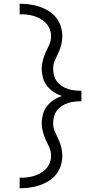

<svg xmlns="http://www.w3.org/2000/svg" viewBox="-20 -853 540 1026"><path d="M85 153V97Q104 97 123 95Q142 93 160.5 87.5Q179 82 196 72.5Q213 63 226 49Q239 35 246 16.5Q253 -2 253 -21Q253 -44 243.5 -65Q234 -86 224.5 -106.5Q215 -127 209 -149Q203 -171 203 -194Q203 -218 209.5 -242Q216 -266 231 -285.5Q246 -305 266.5 -318.5Q287 -332 310 -340Q287 -348 266.5 -361.5Q246 -375 231 -394.5Q216 -414 209.5 -438Q203 -462 203 -486Q203 -509 209 -531Q215 -553 224.5 -573.5Q234 -594 243.5 -615Q253 -636 253 -659Q253 -678 246 -696.5Q239 -715 226 -729Q213 -743 196 -752.5Q179 -762 160.5 -767.5Q142 -773 123 -775Q104 -777 85 -777V-833Q112 -833 138.5 -829.5Q165 -826 190.5 -817.5Q216 -809 239.5 -794.5Q263 -780 280 -759Q297 -738 305 -712Q313 -686 313 -659Q313 -636 307.5 -614Q302 -592 292 -571.5Q282 -551 273 -530Q264 -509 264 -486Q264 -468 268.5 -450Q273 -432 284.5 -417.5Q296 -403 311 -393Q326 -383 343.5 -377.5Q361 -372 379 -370Q397 -368 415 -368V-355V-312Q397 -312 379 -310Q361 -308 343.5 -302.5Q326 -297 311 -287Q296 -277 284.5 -262.5Q273 -248 268.5 -230Q264 -212 264 -194Q264 -171 273 -150Q282 -129 292 -108.5Q302 -88 307.5 -66Q313 -44 313 -21Q313 6 305 32Q297 58 280 79Q263 100 239.5 114.5Q216 129 190.5 137.5Q165 146 138.5 149.5Q112 153 85 153Z"/></svg>

Font: Iosevka Term Light
Style: Regular
Weight: 300
Monospace: yes
Designer: Belleve Invis
Foundry: Belleve Invis
Version: Version 9.0.1; ttfautohint (v1.8.3)